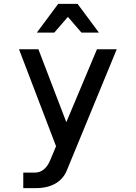

<svg xmlns="http://www.w3.org/2000/svg" viewBox="-20 -754 700 990"><path d="M100 216H165C244 216 300 184 324 126L582 -500H480L322 -124L178 -500H78L269 0L238 74C221 114 194 136 160 136H100ZM170 -586H260L330 -667L400 -586H490L380 -734H280Z"/></svg>

Font: Uncut Plan8
Style: Regular
Weight: 400
Designer: Kasper Nordkvist
Foundry: UNCUT.wtf
Version: Version 1.002;Glyphs 3.1.2 (3151)